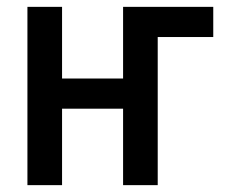

<svg xmlns="http://www.w3.org/2000/svg" viewBox="-20 -540 665 560"><path d="M60 0V-520H161V-311H339V-520H602V-432H440V0H339V-223H161V0Z"/></svg>

Font: Iosevka Custom Semibold
Style: Regular
Weight: 600
Designer: Belleve Invis
Foundry: Belleve Invis
Version: Version 27.0.2; ttfautohint (v1.8.4)